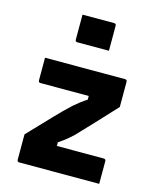

<svg xmlns="http://www.w3.org/2000/svg" viewBox="-118 -876 786 958"><g transform="rotate(15 275.0 -397.0)"><path d="M63 -538H476Q487 -538 487 -527V-397Q424 -329 380 -282Q336 -235 304 -202Q282 -182 266.5 -170Q251 -158 234 -147V-128H476Q487 -128 487 -117V0H74Q63 0 63 -11V-142Q128 -210 173.5 -258Q219 -306 257 -341Q274 -355 289.5 -367.5Q305 -380 323 -391V-410H74Q63 -410 63 -421ZM188 -794H351Q362 -794 362 -783V-654H199Q188 -654 188 -665Z"/></g></svg>

Font: Recursive Sn Lnr St
Style: Bold
Weight: 700
Version: Version 1.079;hotconv 1.0.112;makeotfexe 2.5.65598; ttfautoh